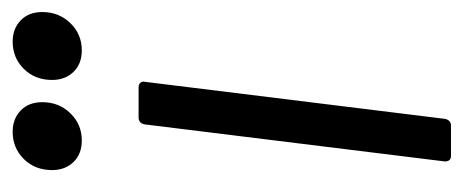

<svg xmlns="http://www.w3.org/2000/svg" viewBox="-240 -510 750 311"><g transform="rotate(-90 135.5 -355.0)"><path d="M29 -10 89 -496Q91 -506 100 -506H149Q154 -506 156.5 -503Q159 -500 158 -496L98 -10Q96 0 87 0H38Q29 0 29 -10ZM161 -646Q161 -674 179 -692Q197 -710 223 -710Q244 -710 257.5 -697Q271 -684 271 -662Q271 -635 253 -616.5Q235 -598 209 -598Q187 -598 174 -611.5Q161 -625 161 -646ZM15 -646Q15 -674 33 -692Q51 -710 77 -710Q98 -710 111.5 -697Q125 -684 125 -662Q125 -635 107 -616.5Q89 -598 63 -598Q41 -598 28 -611.5Q15 -625 15 -646Z"/></g></svg>

Font: Barlow Condensed
Style: Italic
Weight: 400
Width: 3
Italic angle: -7°
Designer: Jeremy Tribby
Foundry: Tribby Type
Version: Version 1.408